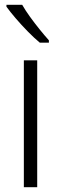

<svg xmlns="http://www.w3.org/2000/svg" viewBox="-20 -878 256 805"><path d="M136 -93H80V-625H136ZM73 -858Q86 -835 105.5 -808Q125 -781 146 -755Q167 -729 185 -709V-699H147Q124 -718 97 -745.5Q70 -773 46 -801Q22 -829 7 -850V-858Z"/></svg>

Font: Noto Sans Telugu UI SemiCondensed Light
Style: Regular
Weight: 300
Width: 4
Designer: Jelle Bosma - Monotype Design Team
Foundry: Monotype Imaging Inc.
Version: Version 2.005; ttfautohint (v1.8.4.7-5d5b)